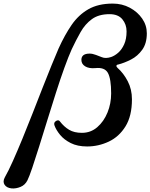

<svg xmlns="http://www.w3.org/2000/svg" viewBox="-150 -805 839 1071"><path d="M-85 246Q-113 243 -124.5 225.5Q-136 208 -123 184Q-103 149 -78 93Q-53 37 -25 -31Q3 -99 31.5 -172Q60 -245 87 -314Q114 -383 137.5 -440.5Q161 -498 177 -535Q211 -610 249.5 -666Q288 -722 343 -753.5Q398 -785 479 -785Q531 -785 574 -762Q617 -739 643 -701.5Q669 -664 669 -619Q669 -563 643.5 -527.5Q618 -492 581 -473Q544 -454 509 -445Q500 -444 499.5 -438Q499 -432 506 -426Q539 -397 562.5 -352Q586 -307 586 -251Q586 -158 550 -100Q514 -42 456.5 -15Q399 12 336 12Q282 12 244.5 -7Q207 -26 185 -53Q163 -80 154 -105Q150 -117 156 -124.5Q162 -132 170.5 -133.5Q179 -135 184 -128Q207 -98 235.5 -81Q264 -64 307 -64Q356 -64 392.5 -95.5Q429 -127 449.5 -177Q470 -227 470 -284Q470 -365 452 -398Q434 -431 381 -425Q346 -422 325 -435Q304 -448 304 -471Q304 -506 350 -506Q366 -506 385.5 -498.5Q405 -491 418 -486Q439 -477 470 -487Q490 -494 509.5 -511Q529 -528 542.5 -557.5Q556 -587 556 -630Q556 -669 532.5 -697.5Q509 -726 461 -726Q401 -726 363 -698.5Q325 -671 299.5 -626Q274 -581 250 -530Q232 -490 209 -426.5Q186 -363 162 -287.5Q138 -212 114 -134.5Q90 -57 68.5 12Q47 81 30 131Q13 181 3 201Q-10 227 -35.5 237.5Q-61 248 -85 246Z"/></svg>

Font: Zen Antique Soft
Style: Regular
Weight: 400
Designer: Yoshimichi Ohira
Foundry: Positype
Version: Version 1.001